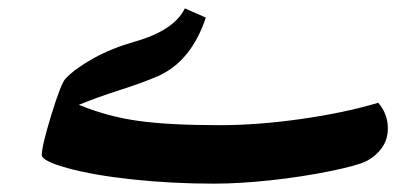

<svg xmlns="http://www.w3.org/2000/svg" viewBox="-20 -420 990 460"><path d="M492.2 20Q392.6 20 298.6 10Q204.6 0 142.3 -17.1Q80.1 -34.2 80.1 -48.8Q80.1 -70.3 103.3 -145.8Q126.5 -221.2 137.2 -231.9Q160.6 -256.3 203.9 -280.3Q247.1 -304.2 301.3 -319.8Q397 -346.7 422.9 -399.9L473.1 -377.9Q438.5 -273.4 358.9 -237.8Q319.3 -220.7 266.6 -204.1Q213.4 -187 168.9 -168.9Q237.8 -140.6 311.3 -130.4Q384.8 -120.1 506.8 -120.1Q597.7 -120.1 702.1 -135Q806.6 -149.9 886.2 -173.8Q909.2 -147 909.2 -112.8Q909.2 -85 894.5 -65.2Q879.9 -45.4 858.6 -34.4Q837.4 -23.4 770 -9.8Q702.6 3.9 627.7 12Q552.7 20 492.2 20Z"/></svg>

Font: Droid Arabic Naskh
Style: Bold
Weight: 700
Designer: Pascal Zoghbi
Foundry: Ascender Corporation
Version: Version 1.00